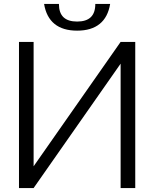

<svg xmlns="http://www.w3.org/2000/svg" viewBox="-20 -951 780 971"><path d="M203 -931Q214 -864 256 -830Q298 -796 370 -796Q442 -796 484 -830Q526 -864 537 -931H462Q462 -886 439 -864Q416 -842 370 -842Q324 -842 301 -864Q278 -886 278 -931ZM76 0H150L590 -629V0H664V-739H590L150 -110V-739H76Z"/></svg>

Font: Involve
Style: Regular
Weight: 400
Designer: Stefan Peev
Foundry: Context Ltd.
Version: Version 1.001